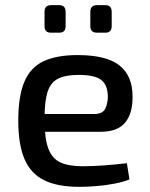

<svg xmlns="http://www.w3.org/2000/svg" viewBox="-20 -714 582 746"><path d="M281 -500Q394 -500 444.5 -459.5Q495 -419 495 -340Q496 -274 466.5 -238Q437 -202 371 -202H89V-271H346Q379 -271 389 -292Q399 -313 399 -340Q398 -385 372.5 -404Q347 -423 285 -423Q234 -423 205 -408Q176 -393 164.5 -356Q153 -319 153 -252Q153 -177 167.5 -137.5Q182 -98 214.5 -83Q247 -68 301 -68Q339 -68 386.5 -71.5Q434 -75 473 -80L483 -17Q459 -7 425 -0.5Q391 6 355 9Q319 12 289 12Q203 12 151 -14Q99 -40 75 -96.5Q51 -153 51 -245Q51 -341 75 -397Q99 -453 150 -476.5Q201 -500 281 -500ZM389 -694Q414 -694 414 -668V-612Q414 -587 389 -587H357Q331 -587 331 -612V-668Q331 -694 357 -694ZM210 -694Q235 -694 235 -668V-612Q235 -587 210 -587H178Q153 -587 153 -612V-668Q153 -694 178 -694Z"/></svg>

Font: Exo 2 Medium
Style: Regular
Weight: 500
Designer: Natanael Gama
Foundry: Natanael Gama
Version: Version 2.010